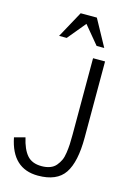

<svg xmlns="http://www.w3.org/2000/svg" viewBox="-140 -1013 747 1093"><g transform="rotate(15 233.0 -466.0)"><path d="M10.3 0ZM194.3 -943.8H289.6L375 -787.6H330.1L241.7 -894L153.8 -787.6H108.9ZM10.3 -163.1 73.7 -180.2Q88.9 -112.8 118.2 -79.1Q147.5 -45.4 203.6 -45.4Q231.9 -45.4 253.4 -53.5Q274.9 -61.5 288.3 -77.6Q301.8 -93.8 310.1 -111.6Q318.4 -129.4 322.3 -157Q326.2 -184.6 327.4 -207.5Q328.6 -230.5 328.6 -264.2V-714.8H399.4V-265.6Q399.4 -122.1 354.2 -54.9Q309.1 12.2 197.8 12.2Q44.9 12.2 10.3 -163.1Z"/></g></svg>

Font: Pontano Sans
Style: Regular
Weight: 400
Foundry: vernon adams
Version: 1.0